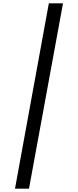

<svg xmlns="http://www.w3.org/2000/svg" viewBox="-20 -906 468 1152"><path d="M358 -886H273L70 226H154Z"/></svg>

Font: Noto Sans Kannada UI ExtraCondensed Medium
Style: Regular
Weight: 500
Width: 2
Designer: Jelle Bosma - Monotype Design Team
Foundry: Monotype Imaging Inc.
Version: Version 2.005